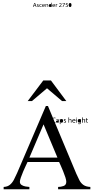

<svg xmlns="http://www.w3.org/2000/svg" viewBox="-20 -1390 690 1410"><path d="M643.6 0H406.7V-17.1Q426.8 -17.1 446.8 -24.2Q466.8 -31.2 466.8 -55.2Q466.8 -66.9 460.2 -87.6Q453.6 -108.4 444.1 -131.3Q434.6 -154.3 426.3 -173.3Q418 -192.4 414.1 -200.2H182.1Q178.7 -192.9 169.7 -173.8Q160.6 -154.8 150.6 -131.3Q140.6 -107.9 133.3 -86.9Q126 -65.9 126 -55.2Q126 -39.6 138.7 -31.5Q151.4 -23.4 168 -20.5Q184.6 -17.6 195.8 -17.1V0H6.8V-17.1Q35.2 -18.6 52.5 -32.7Q69.8 -46.9 81.8 -69.6Q93.8 -92.3 105.5 -119.1L316.9 -611.8H332L540 -115.2Q551.8 -88.4 563 -66.7Q574.2 -44.9 592.5 -32Q610.8 -19 643.6 -17.1ZM401.9 -232.4 299.8 -476.6 195.8 -232.4ZM360.4 -507.3Q360.4 -515.6 365.7 -521Q371.1 -526.4 379.4 -526.4Q382.8 -526.4 385 -525.9Q387.2 -525.4 388.2 -524.9L386.7 -521Q384.8 -522.5 379.4 -522.5Q373 -522.5 369.1 -518.6Q365.2 -514.6 365.2 -507.3Q365.2 -500.5 368.9 -496.6Q372.6 -492.7 379.4 -492.7Q381.8 -492.7 383.8 -493.2Q385.7 -493.7 387.2 -494.1L387.7 -490.7Q384.8 -488.8 378.4 -488.8Q370.6 -488.8 365.5 -493.4Q360.4 -498 360.4 -507.3ZM391.1 -496.1Q391.1 -505.9 406.7 -505.9V-506.3Q406.7 -508.3 405.8 -510.5Q404.8 -512.7 400.9 -512.7Q397.9 -512.7 394 -510.7L393.1 -513.7Q397 -516.1 401.9 -516.1Q407.7 -516.1 409.7 -512.7Q411.6 -509.3 411.6 -505.4V-495.6Q411.6 -494.1 411.6 -492.4Q411.6 -490.7 412.1 -489.3H407.7L407.2 -492.7Q404.3 -488.8 399.4 -488.8Q395.5 -488.8 393.3 -491.2Q391.1 -493.7 391.1 -496.1ZM419.4 -506.8Q419.4 -513.2 418.9 -515.6H423.3L423.8 -511.2Q427.2 -516.1 433.1 -516.1Q438 -516.1 440.9 -512.5Q443.8 -508.8 443.8 -502.9Q443.8 -496.1 440.4 -492.4Q437 -488.8 432.1 -488.8Q426.8 -488.8 424.3 -493.2H423.8V-478.5H419.4ZM448.2 -490.7 449.2 -494.1Q452.1 -492.2 455.6 -492.2Q460.9 -492.2 460.9 -496.1Q460.9 -499.5 456.1 -501Q448.7 -503.9 448.7 -508.3Q448.7 -516.1 458 -516.1Q462.4 -516.1 464.4 -514.6L463.4 -511.2Q462.4 -511.7 461.2 -512.2Q460 -512.7 458 -512.7Q453.6 -512.7 453.6 -508.8Q453.6 -506.3 458.5 -504.4Q465.3 -502 465.3 -496.6Q465.3 -488.8 455.6 -488.8Q452.1 -488.8 448.2 -490.7ZM482.9 -527.8H487.3V-511.2H487.8Q488.8 -513.7 491.2 -514.6Q493.7 -516.1 496.1 -516.1Q498.5 -516.1 501.7 -513.9Q504.9 -511.7 504.9 -504.9V-489.3H500.5V-504.4Q500.5 -512.2 494.1 -512.2Q489.7 -512.2 487.8 -507.3Q487.8 -506.8 487.5 -506.3Q487.3 -505.9 487.3 -505.4V-489.3H482.9ZM529.3 -504.9Q529.3 -507.3 528.1 -510Q526.9 -512.7 522.9 -512.7Q519 -512.7 517.6 -510Q516.1 -507.3 515.6 -504.9ZM510.7 -502Q510.7 -507.8 514.2 -512Q517.6 -516.1 523.4 -516.1Q529.8 -516.1 532 -512Q534.2 -507.8 534.2 -503.9Q534.2 -502.9 533.9 -502.4Q533.7 -502 533.7 -501.5H515.6Q515.6 -496.6 518.1 -494.6Q520.5 -492.7 524.4 -492.7Q528.8 -492.7 531.7 -494.1L532.2 -490.7Q529.3 -488.8 523.9 -488.8Q517.6 -488.8 514.2 -492.4Q510.7 -496.1 510.7 -502ZM540 -515.6H544.4V-489.3H540ZM539.1 -522.9Q539.1 -525.9 542 -525.9Q544.9 -525.9 544.9 -522.9Q545.9 -520 542 -520Q539.1 -520 539.1 -522.9ZM552.7 -480.5 554.2 -483.9Q557.1 -481.9 561.5 -481.9Q565.4 -481.9 567.9 -483.9Q570.3 -485.8 570.3 -491.2V-494.1H569.8Q567.9 -489.7 561.5 -489.7Q556.6 -489.7 553.7 -493.4Q550.8 -497.1 550.8 -502.4Q550.8 -509.3 554.2 -512.7Q557.6 -516.1 562.5 -516.1Q565.9 -516.1 567.6 -514.6Q569.3 -513.2 570.3 -511.7H570.8V-515.6H575.2Q574.7 -513.7 574.7 -508.3V-493.2Q574.7 -483.9 570.8 -481.4Q567.4 -478 561.5 -478Q556.6 -478 552.7 -480.5ZM582.5 -527.8H587.4V-511.2Q589.4 -514.2 590.8 -514.6Q593.3 -516.1 595.7 -516.1Q598.1 -516.1 601.6 -513.9Q605 -511.7 605 -504.9V-489.3H600.1V-504.4Q600.1 -512.2 594.2 -512.2Q588.9 -512.2 587.9 -507.3Q587.4 -506.8 587.4 -505.4V-489.3H582.5ZM615.2 -490.7Q613.8 -493.2 613.8 -497.6V-511.7H609.4V-515.6H613.8V-522L618.2 -522.9V-515.6H625V-511.7H618.2V-498Q618.2 -492.7 622.1 -492.7Q623 -492.7 623.5 -492.9Q624 -493.2 624.5 -493.2L625 -489.7Q623 -488.8 620.6 -488.8Q618.2 -488.8 615.2 -490.7ZM239.3 -1351.1 236.3 -1359.4Q235.4 -1363.3 234.9 -1364.7H234.4Q233.9 -1363.8 233.6 -1362.3Q233.4 -1360.8 232.9 -1359.9L230 -1351.1ZM232.4 -1368.2H237.3L248 -1338.9H243.7L240.2 -1348.1H229L226.1 -1338.9H221.7ZM250.5 -1339.8 251.5 -1342.8Q253.9 -1341.3 256.8 -1341.3Q261.2 -1341.3 261.2 -1344.2Q261.2 -1346.7 256.8 -1348.1Q251 -1350.6 251 -1354.5Q251 -1360.4 258.8 -1360.4Q262.2 -1360.4 264.2 -1359.4L263.2 -1356.4Q261.7 -1357.9 258.8 -1357.9Q254.9 -1357.9 254.9 -1354.5Q254.9 -1352.5 259.3 -1351.1Q265.1 -1349.1 265.1 -1344.7Q265.1 -1338.4 256.8 -1338.4Q252.9 -1338.4 250.5 -1339.8ZM269 -1349.1Q269 -1360.4 280.8 -1360.4Q284.7 -1360.4 286.6 -1359.4L285.6 -1356.4Q283.7 -1357.4 280.8 -1357.4Q272.9 -1357.4 272.9 -1349.6Q272.9 -1341.3 280.8 -1341.3Q283.7 -1341.3 285.6 -1342.3L286.6 -1339.4Q284.7 -1338.4 279.8 -1338.4Q269 -1338.4 269 -1349.1ZM305.2 -1351.6Q305.2 -1353.5 304.2 -1355.7Q303.2 -1357.9 299.8 -1357.9Q296.4 -1357.9 295.2 -1355.7Q293.9 -1353.5 293.5 -1351.6ZM289.6 -1349.1Q289.6 -1354 292.2 -1357.2Q294.9 -1360.4 300.3 -1360.4Q305.7 -1360.4 307.4 -1356.9Q309.1 -1353.5 309.1 -1350.6V-1348.6H293.5Q293.5 -1341.3 301.3 -1341.3Q303.7 -1341.3 304.9 -1341.6Q306.2 -1341.8 307.1 -1342.3L308.1 -1339.8Q306.2 -1338.4 300.3 -1338.4Q289.6 -1338.4 289.6 -1349.1ZM314.5 -1354.5Q314.5 -1358.4 314 -1359.9H317.9V-1356.4H318.4Q320.3 -1360.4 325.7 -1360.4Q328.1 -1360.4 330.8 -1358.6Q333.5 -1356.9 333.5 -1351.6V-1338.9H329.6V-1351.1Q329.6 -1357.4 324.2 -1357.4Q319.8 -1357.4 318.8 -1353.5Q318.4 -1353 318.4 -1351.6V-1338.9H314.5ZM338.4 -1349.1Q338.4 -1354.5 341.6 -1357.4Q344.7 -1360.4 348.6 -1360.4Q353.5 -1360.4 355.5 -1357.4V-1370.1H359.4V-1344.2Q359.4 -1342.8 359.6 -1341.3Q359.9 -1339.8 359.9 -1338.9H356V-1342.3Q353 -1338.4 348.1 -1338.4Q344.2 -1338.4 341.3 -1341.3Q338.4 -1344.2 338.4 -1349.1ZM380.4 -1351.6Q380.9 -1353.5 379.6 -1355.7Q378.4 -1357.9 375 -1357.9Q371.6 -1357.9 370.4 -1355.7Q369.1 -1353.5 368.7 -1351.6ZM364.7 -1349.1Q364.7 -1354 367.4 -1357.2Q370.1 -1360.4 375.5 -1360.4Q380.9 -1360.4 382.8 -1356.9Q384.8 -1353.5 384.8 -1350.6Q384.8 -1349.6 384.5 -1349.4Q384.3 -1349.1 384.3 -1348.6H368.7Q368.7 -1341.3 376.5 -1341.3Q378.9 -1341.3 380.1 -1341.6Q381.3 -1341.8 382.8 -1342.3L383.3 -1339.8Q381.3 -1338.4 376 -1338.4Q364.7 -1338.4 364.7 -1349.1ZM389.6 -1353.5V-1359.9H393.1V-1356Q395.5 -1360.4 399.4 -1360.4H400.9V-1356.9H399.4Q395 -1356.9 394 -1352.1Q393.6 -1351.6 393.6 -1350.1V-1338.9H389.6ZM413.6 -1341.3 416.5 -1344.2Q422.4 -1349.6 425 -1352.5Q427.7 -1355.5 427.7 -1358.9Q427.7 -1361.3 426.5 -1363Q425.3 -1364.7 421.9 -1364.7Q419.4 -1364.7 418 -1364Q416.5 -1363.3 415.5 -1362.3L414.1 -1364.7Q417 -1367.7 422.9 -1367.7Q427.7 -1367.7 429.7 -1365.2Q431.6 -1362.8 431.6 -1359.4Q431.6 -1355.5 429 -1352.1Q426.3 -1348.6 421.4 -1344.2L418.9 -1342.3V-1341.8H432.6V-1338.9H413.6ZM452.6 -1364.3H438V-1367.2H457V-1364.7L443.8 -1338.9H439.5ZM460.9 -1340.3 461.9 -1343.3Q464.8 -1341.3 468.3 -1341.3Q471.2 -1341.3 473.4 -1343Q475.6 -1344.7 475.6 -1347.7Q475.6 -1354 466.8 -1354Q463.9 -1354 462.9 -1353.5L464.8 -1367.2H479V-1364.3H467.8L466.3 -1356.9H468.8Q472.7 -1356.9 475.6 -1355.5Q479.5 -1352.5 479.5 -1348.1Q479.5 -1338.4 468.3 -1338.4Q463.9 -1338.4 460.9 -1340.3ZM484.4 -1353Q484.4 -1367.7 495.1 -1367.7Q504.9 -1367.7 504.9 -1353.5Q504.9 -1338.4 494.6 -1338.4Q490.2 -1338.4 487.3 -1342.3Q484.4 -1346.2 484.4 -1353ZM466.8 -647.9H435.5L325.2 -741.7L214.8 -647.9H183.6L297.9 -799.3H354Z"/></svg>

Font: Rohingya Solluk
Style: Regular
Weight: 400
Designer: SIL International
Foundry: SIL International
Version: Version 1.001